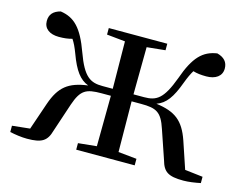

<svg xmlns="http://www.w3.org/2000/svg" viewBox="-81 -662 1010 796"><g transform="rotate(15 424.5 -264.0)"><path d="M299 -494 378 -486 380 -283H336C284 -283 254 -299 219 -396C184 -493 149 -528 89 -537C58 -529 43 -512 43 -484C43 -451 69 -433 108 -433C130 -433 148 -435 165 -440C175 -425 183 -408 192 -384C217 -316 241 -284 278 -270C196 -259 159 -230 132 -152L92 -35L16 -27V0C39 5 66 9 90 9C153 9 175 -5 188 -52L229 -175C252 -242 274 -253 340 -253H380L378 -36L299 -28V0H550V-28L471 -36L469 -253H510C575 -253 598 -242 620 -175L662 -52C675 -5 696 9 761 9C783 9 810 5 834 0V-27L757 -36L718 -152C691 -230 654 -259 571 -270C610 -284 633 -316 658 -384C667 -408 675 -425 684 -440C701 -435 718 -433 741 -433C780 -433 807 -451 807 -484C807 -512 791 -529 761 -537C701 -528 665 -493 631 -396C595 -299 567 -283 514 -283H469L471 -486L550 -494V-522H299Z"/></g></svg>

Font: Noto Serif HK Medium
Style: Regular
Weight: 500
Designer: Ryoko NISHIZUKA 西塚涼子 (kana & ideographs); Frank Grießhammer (Latin, Greek & Cyrillic); Wenlong ZHANG 张文龙 (bopomofo); San
Foundry: Adobe
Version: Version 2.001;hotconv 1.1.0;makeotfexe 2.6.0